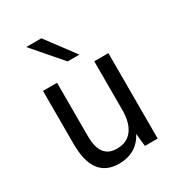

<svg xmlns="http://www.w3.org/2000/svg" viewBox="-191 -926 984 1063"><g transform="rotate(-30 301.0 -394.5)"><path d="M136.2 -802.7H232.9L370.1 -619.1H294.9ZM260.7 14.2Q177.2 14.2 136.2 -41Q95.2 -95.7 95.2 -207V-545.9H185.1V-207Q185.1 -132.8 211.4 -98.6Q224.1 -82 243.4 -73Q262.7 -64 292 -64Q355.5 -64 389.2 -108.9Q422.9 -153.3 422.9 -236.8V-545.9H513.2V0H431.6L422.9 -82Q398.9 -34.7 357.9 -10.3Q315.9 14.2 260.7 14.2Z"/></g></svg>

Font: Vazir Code Hack
Style: Code-Hack
Weight: 400
Foundry: DejaVu fonts team - Redesigned by Saber Rastikerdar
Version: Version 1.1.2